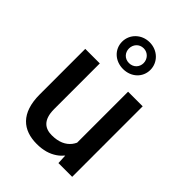

<svg xmlns="http://www.w3.org/2000/svg" viewBox="-231 -900 1017 1017"><g transform="rotate(45 277.0 -392.0)"><path d="M385.7 -53.7 388.2 0H491.2V-528.3H381.8V-146.5C377.9 -138.2 373.5 -130.9 368.2 -124C346.2 -96.2 311.5 -79.1 258.8 -79.1C210.4 -79.1 169.9 -103 169.9 -186.5V-528.3H61V-187.5C61 -46.9 131.8 9.8 235.4 9.8C283.7 9.8 320.8 -1.5 351.6 -22.5C364.3 -31.2 375.5 -41.5 385.7 -53.7ZM171.9 -693.4C171.9 -636.7 217.3 -594.2 277.8 -594.2C338.4 -594.2 383.8 -636.7 383.8 -693.4C383.8 -749 338.4 -794.4 277.8 -794.4C217.3 -794.4 171.9 -749 171.9 -693.4ZM223.1 -693.4C223.1 -722.7 244.1 -749.5 277.8 -749.5C310.5 -749.5 333 -722.7 333 -693.4C333 -663.1 310.5 -638.7 277.8 -638.7C244.1 -638.7 223.1 -664.1 223.1 -693.4Z"/></g></svg>

Font: Bert Sans Medium
Style: Regular
Weight: 500
Designer: Christian Robertson (Google), Cristiano Sobral
Foundry: Google, Cristiano Sobral
Version: Version 3.101